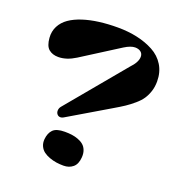

<svg xmlns="http://www.w3.org/2000/svg" viewBox="-142 -894 958 1032"><g transform="rotate(20 337.0 -378.0)"><path d="M214.8 -272 488.8 -601.1Q525.9 -639.6 525.9 -670.9Q525.9 -688.5 513.4 -698.2Q501 -708 481 -708Q456.1 -708 420.9 -686L206.1 -549.8Q155.8 -518.1 108.9 -518.1Q75.2 -518.1 54.2 -535.9Q33.2 -553.7 29.8 -599.1Q26.9 -635.7 42.5 -665.8Q58.1 -695.8 87.6 -716.3Q117.2 -736.8 159.4 -750.5Q201.7 -764.2 251 -770.5Q300.3 -776.9 356.9 -776.9Q416.5 -776.9 468 -765.6Q519.5 -754.4 562.3 -731.4Q605 -708.5 629.4 -668.7Q653.8 -628.9 653.8 -576.2Q653.8 -545.4 645.3 -519.3Q636.7 -493.2 623.5 -473.4Q610.4 -453.6 586.2 -432.9Q562 -412.1 538.8 -396.7Q515.6 -381.3 479 -359.9L248 -223.1Q239.7 -217.8 231 -217.8Q219.2 -217.8 212.2 -226.1Q205.1 -234.4 205.1 -246.1Q205.1 -260.7 214.8 -272ZM413.1 -54.2Q410.2 -15.1 388.7 2.9Q367.2 21 335 21Q314 21 293.9 18.1Q273.9 15.1 253.9 7.8Q233.9 0.5 219.5 -10.3Q205.1 -21 197 -38.6Q189 -56.2 190.9 -78.1Q194.3 -113.8 213.6 -133.3Q232.9 -152.8 280.8 -152.8Q302.2 -152.8 320.8 -150.4Q339.4 -147.9 357.7 -141.1Q376 -134.3 388.7 -123.5Q401.4 -112.8 408.2 -95Q415 -77.1 413.1 -54.2Z"/></g></svg>

Font: Pilowlava
Style: Regular
Weight: 400
Designer: Anton Moglia, Jérémy Landes, Maksym Kobuzan (Cyrillic), Velvetyne Type Foundry
Foundry: Anton Moglia, Jérémy Landes, Velvetyne Type Foundry
Version: Version 1.001;hotconv 1.0.109;makeotfexe 2.5.65596